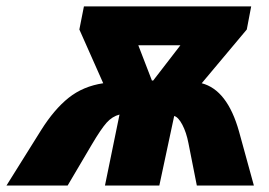

<svg xmlns="http://www.w3.org/2000/svg" viewBox="-102 -573 832 593"><path d="M436 -214.8 390.1 0H222.2L267.1 -219.2Q244.6 -213.4 227.3 -194.1Q210 -174.8 181.2 -126L106.9 0H-82L24.9 -170.9Q65.4 -235.4 110.1 -271Q154.8 -306.6 216.8 -315.9L143.1 -481.9L157.2 -553.2H673.8L660.2 -481.9L521 -315.9Q600.1 -295.4 636.2 -167L682.1 0H505.9L480 -130.9Q473.6 -164.1 461.2 -187.7Q448.7 -211.4 436 -214.8ZM371.1 -324.2 455.1 -433.1H325.2L367.2 -324.2Z"/></svg>

Font: Open Sans Extrabold
Style: Italic
Weight: 800
Italic angle: -12°
Foundry: Ascender Corporation
Version: Version 1.10